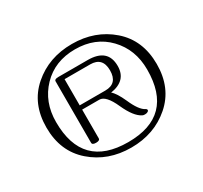

<svg xmlns="http://www.w3.org/2000/svg" viewBox="-110 -639 850 803"><g transform="rotate(-30 315.0 -238.0)"><path d="M315.4 11.7Q203.6 11.7 126.2 -55.7Q48.8 -123 48.8 -238.3Q48.8 -353.5 126.2 -420.9Q203.6 -488.3 315.4 -488.3Q426.8 -488.3 504.2 -420.9Q581.5 -353.5 581.5 -238.3Q581.5 -123 504.2 -55.7Q426.8 11.7 315.4 11.7ZM315.4 -14.6Q535.2 -14.6 535.2 -238.3Q535.2 -335 474.1 -398.7Q413.1 -462.4 315.4 -462.4Q217.8 -462.4 156.5 -398.7Q95.2 -335 95.2 -238.3Q95.2 -14.6 315.4 -14.6ZM197.3 -79.6Q178.7 -79.6 178.7 -90.3V-386.7Q178.7 -397 197.3 -397H339.4Q436 -397 436 -313Q436 -242.2 356.4 -230Q375 -214.8 396 -168Q420.9 -110.8 446.8 -98.1Q452.6 -95.2 452.6 -90.3Q452.6 -86.4 447.8 -83.5Q442.4 -80.1 433.6 -80.1Q425.8 -80.1 421.4 -82.5Q388.2 -99.1 359.4 -163.1Q330.1 -229 298.8 -229H215.8V-90.3Q215.8 -79.6 197.3 -79.6ZM339.4 -249.5Q398.9 -249.5 398.9 -313Q398.9 -376 339.4 -376H215.8V-249.5Z"/></g></svg>

Font: Gayathri Thin
Style: Regular
Weight: 100
Designer: Binoy Dominic <binoy.domenic@gmail.com>
Foundry: SMC
Version: Version 1.000